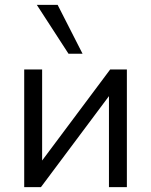

<svg xmlns="http://www.w3.org/2000/svg" viewBox="-20 -773 624 793"><path d="M80 0V-486H154V-110L435 -486H504V0H430V-376L149 0ZM263 -551 132 -753H218L321 -551Z"/></svg>

Font: Nunito Sans
Style: Regular
Weight: 400
Designer: Vernon Adams
Foundry: Vernon Adams
Version: Version 3.101; ttfautohint (v1.8.4.7-5d5b);gftools[0.9.27]